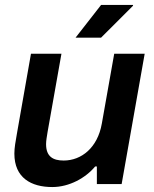

<svg xmlns="http://www.w3.org/2000/svg" viewBox="-20 -743 623 775"><path d="M285 -591H388L517 -720V-723H388ZM191 12C260 12 326 -25 364 -71H371V0H471L564 -526H441L391 -244C374 -147 309 -95 237 -95C194 -95 166 -111 166 -161C166 -175 169 -191 172 -210L228 -526H105L48 -202C43 -173 38 -147 38 -123C38 -25 106 12 191 12Z"/></svg>

Font: Archivo SemiBold
Style: Italic
Weight: 600
Italic angle: -10°
Designer: Hector Gatti
Foundry: Omnibus-Type
Version: Version 2.001